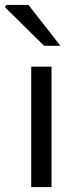

<svg xmlns="http://www.w3.org/2000/svg" viewBox="-44 -755 310 775"><path d="M82 0V-486H164V0ZM134 -570 -24 -726 -19 -735H71L200 -570Z"/></svg>

Font: Source Sans 3 ExtraLight
Style: Regular
Weight: 400
Version: Version 3.052;hotconv 1.1.0;makeotfexe 2.6.0